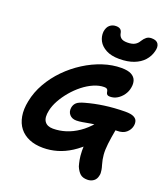

<svg xmlns="http://www.w3.org/2000/svg" viewBox="-188 -1108 1183 1352"><g transform="rotate(20 403.5 -431.5)"><path d="M626 114Q591 114 572 97Q553 80 539 47Q533 27 528 1Q523 -25 522 -63.5Q521 -102 526 -158L567 -138Q515 -85 464 -52.5Q413 -20 361 -5Q309 10 256 10Q196 10 151.5 -9Q107 -28 79.5 -63Q52 -98 43 -149Q34 -200 47 -263Q61 -335 99 -401.5Q137 -468 191.5 -523.5Q246 -579 311.5 -620.5Q377 -662 447 -685Q517 -708 585 -708Q633 -708 659 -694Q685 -680 693.5 -656Q702 -632 696 -601Q691 -571 673 -545.5Q655 -520 630 -505Q605 -490 576 -490Q562 -490 556 -495Q550 -500 548 -507.5Q546 -515 544.5 -522.5Q543 -530 537 -535Q531 -540 516 -540Q479 -540 438.5 -522.5Q398 -505 360 -475Q322 -445 290 -407Q258 -369 236 -329Q214 -289 206 -251Q194 -196 213 -168.5Q232 -141 276 -141Q324 -141 371.5 -156Q419 -171 464.5 -202Q510 -233 551 -282Q575 -308 599.5 -317.5Q624 -327 656 -327Q681 -327 691 -318.5Q701 -310 696 -291Q683 -221 677.5 -173.5Q672 -126 675 -91Q678 -56 688 -22Q695 1 697 14.5Q699 28 699.5 37.5Q700 47 697 58Q692 85 672.5 99.5Q653 114 626 114ZM411 -251Q378 -251 359.5 -272.5Q341 -294 347 -327Q352 -350 368 -364Q384 -378 425 -389Q489 -407 560 -417Q631 -427 714 -428Q758 -428 778.5 -417.5Q799 -407 804 -390Q809 -373 805 -353Q799 -324 774.5 -302.5Q750 -281 706 -281Q644 -281 597 -276.5Q550 -272 516 -266Q482 -260 456.5 -255.5Q431 -251 411 -251ZM546 -762Q486 -762 447 -783Q408 -804 391 -836Q374 -868 377 -904Q382 -939 401.5 -955.5Q421 -972 448 -972Q469 -972 480.5 -963Q492 -954 495 -934Q499 -914 513.5 -902Q528 -890 560 -890Q596 -890 616 -901.5Q636 -913 647 -933Q660 -954 675 -965.5Q690 -977 713 -977Q750 -977 763 -955.5Q776 -934 766 -899Q756 -859 728 -828Q700 -797 654.5 -779.5Q609 -762 546 -762Z"/></g></svg>

Font: Shantell Sans
Style: Bold Italic
Weight: 700
Italic angle: -11°
Designer: Stephen Nixon, Anya Danilova, Shantell Martin
Foundry: Arrow Type
Version: Version 1.011;[c5ecc13dd]